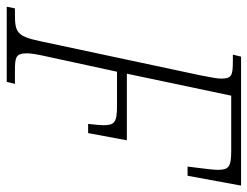

<svg xmlns="http://www.w3.org/2000/svg" viewBox="-124 -650 754 585"><g transform="rotate(90 253.5 -357.0)"><path d="M-19 0H210L216 -25H176C134 -25 123 -28 123 -62C123 -73 126 -93 132 -119L179 -336H284C334 -336 342 -328 342 -294C342 -285 340 -266 338 -248H366L388 -366H185L252 -684H420C470 -684 478 -676 478 -642C478 -625 471 -578 468 -551H496L526 -714H133L127 -689H144C191 -689 200 -686 200 -653C200 -643 196 -619 190 -590L86 -102C71 -31 59 -25 4 -25H-14Z"/></g></svg>

Font: Noto Serif Condensed ExtraLight
Style: Italic
Weight: 200
Width: 3
Italic angle: -12°
Designer: Monotype Design Team
Foundry: Monotype Imaging Inc.
Version: Version 2.013